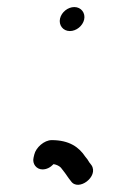

<svg xmlns="http://www.w3.org/2000/svg" viewBox="-20 -486 333 544"><path d="M150.1 -433.5C145.8 -414.9 158.4 -398 177.9 -398C196.2 -398 214.2 -412.4 218.4 -430.5C222.7 -449.1 210 -466 190.6 -466C172.3 -466 154.3 -451.6 150.1 -433.5ZM77.1 -48 75 -39C71 -21.8 83.2 -6 100.4 -6C111.7 -6 122.2 -11 131.8 -21C140.8 -19.4 147.8 -15.7 152.5 -11L164.1 4C167.7 8.7 171.2 13.7 174.6 19L180.8 27C201.6 58.1 260.6 14.1 239.2 -18L233 -26C229.7 -32 226 -37.3 221.7 -42C204 -68.9 176.4 -89 126.5 -89C105.2 -89 81.7 -67.9 77.1 -48Z"/></svg>

Font: HoneyBee
Style: RegIt
Weight: 400
Foundry: Cannot Into Space Fonts
Version: Version 0.89